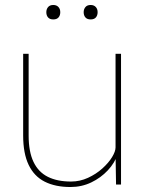

<svg xmlns="http://www.w3.org/2000/svg" viewBox="-20 -741 578 771"><path d="M263 10Q202 10 159.5 -11.5Q117 -33 95 -79Q73 -125 73 -197V-525H95V-197Q95 -132 114.5 -91Q134 -50 172 -31Q210 -12 265 -12Q301 -12 333.5 -27Q366 -42 391 -64.5Q416 -87 430 -110Q444 -133 444 -149V-525H466V0H446L444 -121L453 -123Q441 -87 413 -57Q385 -27 346.5 -8.5Q308 10 263 10ZM344 -663Q330 -663 323 -671Q316 -679 316 -692Q316 -704 323 -712.5Q330 -721 344 -721Q357 -721 364.5 -713Q372 -705 372 -692Q372 -679 365 -671Q358 -663 344 -663ZM194 -663Q180 -663 173 -671Q166 -679 166 -692Q166 -704 173 -712.5Q180 -721 194 -721Q207 -721 214.5 -713Q222 -705 222 -692Q222 -679 215 -671Q208 -663 194 -663Z"/></svg>

Font: Lexend Deca Thin
Style: Regular
Weight: 250
Designer: Bonnie Shaver-Troup, Thomas Jockin
Foundry: Lexend
Version: Version 1.007